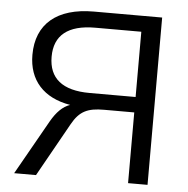

<svg xmlns="http://www.w3.org/2000/svg" viewBox="-51 -755 790 806"><g transform="rotate(5 344.0 -352.5)"><path d="M168 -230 38 0H130L256 -225C288 -283 323 -298 391 -298H518V0H600V-705H312C157 -705 71 -632 71 -502C71 -395 134 -325 247 -306C216 -295 191 -270 168 -230ZM324 -363C209 -363 152 -410 152 -501C152 -591 209 -638 324 -638H518V-363Z"/></g></svg>

Font: Poppy and Pepper
Style: Regular
Weight: 400
Designer: Thy Ha
Foundry: Thy Ha
Version: Version 0.001;Glyphs 3.2 (3227)